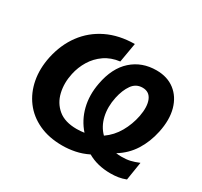

<svg xmlns="http://www.w3.org/2000/svg" viewBox="-152 -930 1202 1144"><g transform="rotate(30 449.0 -358.0)"><path d="M396.5 13Q304 13 234.5 -19.5Q165 -52 122 -109.5Q79 -167 64.8 -242.2Q50.5 -317.5 68.5 -403.5Q89.5 -501.5 143.2 -574Q197 -646.5 279.5 -686.5Q362 -726.5 469.5 -727.5L446.5 -594Q386.5 -586.5 343 -556.2Q299.5 -526 272.2 -481.2Q245 -436.5 234 -385Q219 -316 233.5 -254.2Q248 -192.5 294.2 -154Q340.5 -115.5 421.5 -115.5Q448.5 -115.5 474 -119.5Q423 -177.5 404 -253.2Q385 -329 401.5 -415.5Q423.5 -533.5 492.2 -595Q561 -656.5 661 -656.5Q736 -656.5 786.8 -617.2Q837.5 -578 856.8 -508.8Q876 -439.5 857 -349Q840.5 -270.5 801.5 -209Q762.5 -147.5 698.5 -108.5Q716 -106 735 -106Q769.5 -106 794.8 -111.8Q820 -117.5 852.5 -131L832.5 -5Q806.5 5 781.5 9Q756.5 13 728.5 13Q637.5 13 570.5 -26Q527 -4.5 483.2 4.2Q439.5 13 396.5 13ZM530 -393Q515 -322.5 529 -262.2Q543 -202 583 -162.5Q634 -198 665.2 -252.8Q696.5 -307.5 709 -370.5Q722.5 -441 704.8 -483.2Q687 -525.5 640.5 -525.5Q595.5 -525.5 569 -488.2Q542.5 -451 530 -393Z"/></g></svg>

Font: Commissioner
Style: Bold Italic
Weight: 700
Italic angle: -12°
Designer: Kostas Bartsokas
Foundry: Kostas Bartsokas
Version: Version 1.000; ttfautohint (v1.8.3)